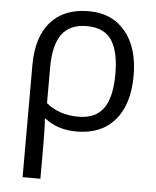

<svg xmlns="http://www.w3.org/2000/svg" viewBox="-52 -551 666 818"><g transform="rotate(5 280.5 -141.5)"><path d="M508.8 -249Q508.8 -126 450.7 -58.3Q392.6 9.3 287.1 9.3Q206.1 9.3 151.4 -33.7H147.9Q151.4 -5.9 151.4 90.3V223.1H75.2V-255.4Q75.2 -376 132.1 -440.9Q189 -505.9 295.4 -505.9Q394.5 -505.9 451.7 -437.3Q508.8 -368.7 508.8 -249ZM291.5 -441.9Q219.7 -441.9 185.5 -395Q151.4 -348.1 151.4 -253.4V-100.1Q206.5 -54.2 289.6 -54.2Q361.8 -54.2 396.2 -101.3Q430.7 -148.4 430.7 -249Q430.7 -346.2 398.2 -394Q365.7 -441.9 291.5 -441.9Z"/></g></svg>

Font: Bpm'online Open Sans
Style: Regular
Weight: 400
Foundry: Ascender Corporation
Version: Version 1.10